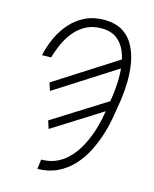

<svg xmlns="http://www.w3.org/2000/svg" viewBox="-135 -810 892 1113"><g transform="rotate(15 311.0 -253.5)"><path d="M108.4 -430.7 54.2 -429.7Q66.4 -487.3 91.3 -540.3Q116.2 -593.3 154.1 -634.5Q191.9 -675.8 242.2 -699Q292.5 -722.2 357.4 -721.2Q422.9 -719.2 465.1 -691.9Q507.3 -664.6 531 -618.9Q554.7 -573.2 564 -518.8Q573.2 -464.4 572 -407.7Q570.8 -351.1 564 -302.2L548.3 -205.6Q539.6 -148.4 521.7 -89.6Q503.9 -30.8 476.6 23.4Q449.2 77.6 409.7 120.1Q370.1 162.6 318.1 187.7Q266.1 212.9 198.7 213.9L206.1 156.2Q262.7 156.2 305.9 133.5Q349.1 110.8 381.1 73Q413.1 35.2 435.8 -12Q458.5 -59.1 472.9 -109.1Q487.3 -159.2 494.1 -205.6L510.3 -304.7Q516.1 -341.8 518.3 -389.6Q520.5 -437.5 515.1 -485.6Q509.8 -533.7 492.4 -574.7Q475.1 -615.7 441.9 -641.6Q408.7 -667.5 355 -669.4Q301.3 -670.4 261 -650.9Q220.7 -631.3 191.2 -596.9Q161.6 -562.5 141.6 -519.3Q121.6 -476.1 108.4 -430.7ZM136.7 -288.1 524.4 -536.1 539.6 -488.8 152.3 -241.2ZM186.5 -73.7 536.1 -293.9 546.4 -243.7 201.7 -26.4Z"/></g></svg>

Font: Roboto Condensed Light
Style: Italic
Weight: 300
Italic angle: -12°
Designer: Christian Robertson
Foundry: Google
Version: Version 3.0; 2020